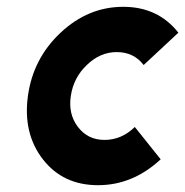

<svg xmlns="http://www.w3.org/2000/svg" viewBox="-20 -532 544 564"><path d="M342 -512Q239 -512 158 -436Q77 -360 62 -250Q47 -140 106 -64Q165 12 268 12Q370 12 452 -64L376 -159Q337 -121 287 -121Q238 -121 209 -159Q180 -197 188 -250Q196 -304 235 -341Q274 -379 323 -379Q373 -379 402 -341L504 -436Q444 -512 342 -512Z"/></svg>

Font: Unageo
Style: Bold-Italic
Weight: 700
Designer: Richard Sepsi
Foundry: Richard Sepsi
Version: Version 2.000